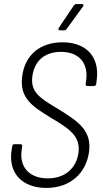

<svg xmlns="http://www.w3.org/2000/svg" viewBox="-20 -916 507 944"><path d="M275 -767H296C301 -767 305 -770 308 -774L388 -884C393 -891 390 -896 383 -896H355C351 -896 346 -893 343 -889L269 -779C265 -772 267 -767 275 -767ZM208 8C324 8 404 -63 418 -171C430 -272 371 -316 266 -380C172 -436 130 -464 139 -540C149 -619 202 -661 280 -661C368 -661 414 -606 404 -525L401 -503C401 -497 404 -493 410 -493H442C448 -493 452 -497 453 -503L456 -527C469 -636 405 -708 287 -708C179 -708 102 -647 89 -540C75 -433 140 -392 232 -336C329 -279 375 -243 366 -166C356 -89 300 -39 215 -39C126 -39 76 -93 86 -173L89 -197C90 -203 87 -207 81 -207H51C45 -207 40 -203 40 -197L36 -170C23 -63 90 8 208 8Z"/></svg>

Font: Barlow Semi Condensed Light
Style: Italic
Weight: 300
Width: 4
Italic angle: -7°
Designer: Jeremy Tribby
Foundry: Tribby Type
Version: Version 1.422;hotconv 1.0.109;makeotfexe 2.5.65596